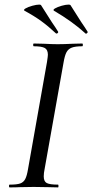

<svg xmlns="http://www.w3.org/2000/svg" viewBox="-20 -814 401 834"><path d="M22 -12Q53 -12 67.5 -17Q82 -22 89.5 -36Q97 -50 102 -81L184 -544Q188 -570 188 -576Q188 -598 174.5 -605.5Q161 -613 127 -613Q124 -613 124 -619Q124 -625 127 -625L170 -624Q208 -622 230 -622Q258 -622 296 -624L337 -625Q340 -625 340 -619Q340 -613 337 -613Q307 -613 291.5 -607Q276 -601 268.5 -586.5Q261 -572 256 -542L174 -81Q170 -62 170 -48Q170 -26 183 -19Q196 -12 232 -12Q234 -12 234 -6Q234 0 232 0Q206 0 190 -1L126 -2L66 -1Q50 0 22 0Q19 0 19 -6Q19 -12 22 -12ZM215 -767Q208 -771 219 -777.5Q230 -784 248 -789Q266 -794 277 -794Q284 -794 286 -792L333 -718Q351 -692 360 -677L361 -675Q361 -672 357 -669Q353 -666 351 -669Q294 -721 215 -767ZM87 -767Q80 -771 91 -777.5Q102 -784 120.5 -789Q139 -794 150 -794Q156 -794 158 -792L205 -718Q223 -692 232 -677L233 -675Q233 -672 229.5 -669.5Q226 -667 223 -669Q190 -700 159 -722.5Q128 -745 87 -767Z"/></svg>

Font: Cormorant Infant Medium
Style: Italic
Weight: 500
Italic angle: -10°
Designer: Christian Thalmann (Catharsis Fonts)
Foundry: Catharsis Fonts
Version: Version 4.000